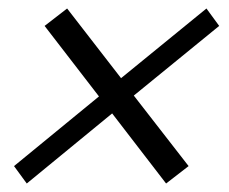

<svg xmlns="http://www.w3.org/2000/svg" viewBox="-20 -511 538 452"><path d="M43 -79 13 -120 213 -284 85 -450 138 -491 265 -327 466 -491 496 -450 295 -286 424 -120 371 -79 244 -244Z"/></svg>

Font: Nunito Sans 7pt Condensed
Style: Italic
Weight: 400
Width: 3
Italic angle: -9°
Designer: Vernon Adams
Foundry: Vernon Adams
Version: Version 3.101;gftools[0.9.27]